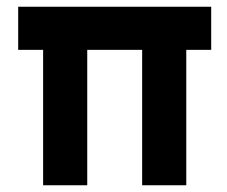

<svg xmlns="http://www.w3.org/2000/svg" viewBox="-20 -550 675 570"><path d="M108 0V-402H34V-530H607V-402H533V0H402V-402H239V0Z"/></svg>

Font: Our Lexend SemiBold
Style: Regular
Weight: 600
Designer: Bonnie Shaver-Troup, Thomas Jockin
Foundry: Lexend
Version: Version 1.007